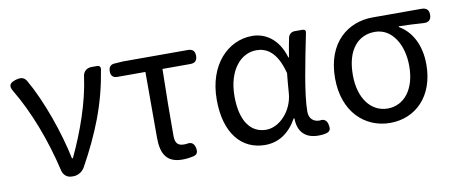

<svg xmlns="http://www.w3.org/2000/svg" viewBox="-56 -771 2361 998"><g transform="rotate(-10 1125.0 -272.0)"><path d="M437 -272C468 -355 489 -436 503 -523C505 -535 498 -543 486 -543H460H457C431 -543 413 -527 410 -503C392 -367 339 -220 279 -93H274C246 -230 184 -409 115 -529C102 -550 86 -553 62 -547C25 -537 14 -522 34 -490C108 -366 169 -207 207 -43C213 -16 232 0 258 0H266C290 0 314 -14 327 -38C372 -119 408 -196 437 -272Z M728 -295V-122C728 -35 757 13 839 13C860 13 881 10 898 6C919 1 923 -13 919 -34C914 -58 900 -69 876 -64C871 -63 865 -63 859 -63C829 -63 814 -78 814 -116C814 -226 815 -346 818 -469H965C990 -469 1002 -481 1002 -506C1002 -531 990 -543 965 -543H812H623L578 -540C556 -539 546 -526 546 -504C546 -481 557 -469 580 -469H728Z M1487 -478 1476 -414H1473C1443 -517 1373 -557 1306 -557C1180 -557 1068 -448 1068 -262C1068 -83 1153 13 1276 13C1347 13 1404 -24 1445 -97H1449C1449 -22 1492 13 1556 13C1575 13 1591 11 1603 7C1621 0 1623 -13 1619 -32C1615 -56 1600 -68 1577 -63C1576 -63 1576 -63 1575 -63C1545 -63 1521 -82 1521 -119C1521 -214 1557 -384 1585 -524C1588 -536 1582 -543 1570 -543H1544H1529C1511 -543 1497 -531 1494 -513ZM1209 -425C1237 -462 1276 -480 1315 -480C1366 -480 1422 -453 1452 -335L1447 -283L1443 -232C1437 -140 1366 -64 1295 -64C1211 -64 1162 -136 1162 -263C1162 -335 1181 -389 1209 -425Z M2162 -543H2088H1940C1812 -543 1693 -456 1693 -265C1693 -86 1804 13 1936 13C2069 13 2173 -85 2173 -254C2173 -356 2132 -432 2066 -470V-474C2112 -473 2151 -471 2195 -468C2222 -466 2237 -478 2237 -505C2237 -531 2224 -543 2198 -543ZM2046 -405C2071 -368 2084 -316 2084 -261C2084 -139 2023 -63 1936 -63C1850 -63 1787 -140 1787 -265C1787 -334 1803 -384 1830 -417C1857 -451 1895 -467 1938 -467C1985 -467 2021 -443 2046 -405Z"/></g></svg>

Font: GenSenRounded2 TW R
Style: Regular
Weight: 400
Version: Version 2.100;PS 2.1;hotconv 16.6.51;makeotf.lib2.5.65220 DE